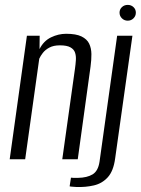

<svg xmlns="http://www.w3.org/2000/svg" viewBox="-20 -638 564 769"><path d="M18.8 0 87.8 -495H138.9L138.3 -441.4Q154.5 -473.8 184.1 -488.3Q213.7 -502.7 245 -502.7Q284.4 -502.7 306.3 -492.1Q328.3 -481.4 337.1 -463.2Q345.8 -444.9 346.1 -421.4Q346.3 -398 342.7 -371.7L291.4 0H229.4L280.4 -363.6Q282.8 -380.5 283.9 -397.3Q285 -414 280.6 -427.2Q276.3 -440.3 262.2 -448.3Q248.2 -456.4 219.7 -456.4Q194.2 -456.4 177.5 -447.3Q160.9 -438.3 151.5 -426Q142 -413.8 137.2 -402.8L80.8 0ZM285.4 110.9Q280.2 110.6 271 109.9Q261.8 109.3 258.9 108.3L264.2 73.6Q267.4 74.3 276.2 74.5Q285 74.7 292.3 74.4Q328.8 73.8 350.9 60.4Q373 47 378.6 9.9L449.2 -495H510.4L441.2 -3.5Q434.5 47 411.7 72Q389 97 355.9 104.6Q322.9 112.3 285.4 110.9ZM491.6 -555.2Q477.8 -555.2 468.3 -564.6Q458.8 -574 458.8 -587.3Q458.8 -600.6 468.3 -609.5Q477.8 -618.4 491.6 -618.4Q505.3 -618.4 514.7 -609.5Q524.1 -600.6 524.1 -587.3Q524.1 -574 514.7 -564.6Q505.3 -555.2 491.6 -555.2Z"/></svg>

Font: Alumni Sans SC Thin
Style: Italic
Weight: 100
Italic angle: -8°
Designer: Robert E. Leuschke
Foundry: Robert E. Leuschke
Version: Version 1.016